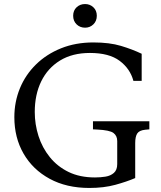

<svg xmlns="http://www.w3.org/2000/svg" viewBox="-20 -920 799 950"><path d="M442 -710Q522 -710 578.5 -693Q635 -676 681 -654V-520H640Q624 -580 572 -619Q520 -658 425 -658Q338 -658 277 -620.5Q216 -583 184 -517.5Q152 -452 152 -366Q152 -305 170.5 -247Q189 -189 226.5 -142.5Q264 -96 319.5 -69Q375 -42 450 -42Q477 -42 502 -46Q527 -50 543.5 -64.5Q560 -79 560 -108V-222Q560 -248 541.5 -262Q523 -276 461 -279L440 -280V-320H719V-280L698 -278Q669 -275 659 -259.5Q649 -244 649 -212V-39Q607 -21 550.5 -5.5Q494 10 422 10Q309 10 225.5 -35.5Q142 -81 96.5 -160Q51 -239 51 -340Q51 -416 78.5 -483Q106 -550 158 -601Q210 -652 282 -681Q354 -710 442 -710ZM401 -783Q376 -783 359 -799.5Q342 -816 342 -842Q342 -868 359 -884Q376 -900 401 -900Q425 -900 442 -884Q459 -868 459 -842Q459 -816 442 -799.5Q425 -783 401 -783Z"/></svg>

Font: Hedvig Letters Serif 12pt
Style: Regular
Weight: 400
Designer: Alexander Örn & Tor Weibull
Foundry: Kanon Foundry
Version: Version 1.000; ttfautohint (v1.8.4.7-5d5b)